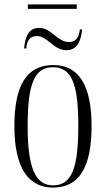

<svg xmlns="http://www.w3.org/2000/svg" viewBox="-20 -838 479 868"><path d="M106 -798H327V-818H106ZM89 -619H99C100 -648 112 -675 146 -675C196 -675 221 -611 281 -611C331 -611 347 -658 351 -705H341C338 -677 328 -648 292 -648C238 -648 214 -712 156 -712C106 -712 93 -664 89 -619ZM219 10C334 10 394 -75 394 -268C394 -451 337 -544 221 -544C101 -544 45 -453 45 -268C45 -78 109 10 219 10ZM220 0C140 0 105 -79 105 -268C105 -458 135 -534 219 -534C305 -534 334 -458 334 -268C334 -80 305 0 220 0Z"/></svg>

Font: Noto Serif Display ExtraCondensed Light
Style: Regular
Weight: 300
Width: 2
Designer: Monotype Design Team
Foundry: Monotype Imaging Inc.
Version: Version 2.009